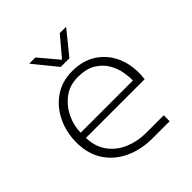

<svg xmlns="http://www.w3.org/2000/svg" viewBox="-191 -830 960 960"><g transform="rotate(-45 288.5 -350.0)"><path d="M341 0Q260 0 195.5 -29.5Q131 -59 93 -116Q55 -173 55 -255Q55 -326 84 -387Q113 -448 166.5 -485Q220 -522 293 -522Q365 -522 416.5 -490Q468 -458 495.5 -403.5Q523 -349 523 -281Q523 -258 520 -237H105Q107 -173 139 -129.5Q171 -86 223 -64Q275 -42 335 -42H460V0ZM105 -274H474Q475 -299 469 -334Q463 -369 443.5 -402.5Q424 -436 387.5 -458.5Q351 -481 291 -481Q233 -481 191.5 -449.5Q150 -418 127.5 -370.5Q105 -323 105 -274ZM267 -577 167 -700H211L297 -598L383 -700H428L328 -577Z"/></g></svg>

Font: MuseoModerno ExtraLight
Style: Regular
Weight: 200
Designer: Pablo Cosgaya, Héctor Gatti, Marcela Romero, and the Authors of The MuseoModerno Project.
Foundry: Omnibus-Type Team
Version: Version 1.001